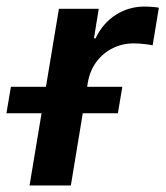

<svg xmlns="http://www.w3.org/2000/svg" viewBox="-70 -568 507 588"><path d="M20.5 0 110.4 -541H232.4L217.8 -450.7H222.7Q245.1 -497.6 284.9 -522.7Q324.7 -547.9 372.1 -547.9Q383.3 -547.9 395.8 -546.9Q408.2 -545.9 416.5 -544.4L397.5 -429.2Q389.2 -431.2 372.3 -433.1Q355.5 -435.1 339.4 -435.1Q304.7 -435.1 274.9 -420.2Q245.1 -405.3 225.3 -378.7Q205.6 -352.1 199.2 -316.4L147 0ZM-50.3 -221.2 -36.6 -302.2H304.7L291 -221.2Z"/></svg>

Font: Inter 17pt SemiBold
Style: Italic
Weight: 600
Italic angle: -9.3988°
Version: Version 4.001;git-66647c0bb